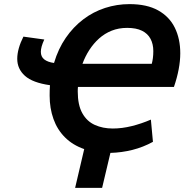

<svg xmlns="http://www.w3.org/2000/svg" viewBox="-20 -728 908 933"><path d="M345 185 389.2 -3.5Q333.2 -23 295.8 -60.5Q258.2 -98 239.8 -149.9Q221.2 -201.8 221.2 -263.5Q221.2 -276.5 221.5 -289.2Q221.8 -302 222.8 -314Q138.5 -326 101.1 -359.6Q63.8 -393.2 63.8 -442.2Q63.8 -466.5 71.5 -493.9Q79.2 -521.2 93.8 -550L195.2 -536Q186.5 -517.2 182.5 -502.5Q178.5 -487.8 178.5 -476.2Q178.5 -452.2 195.2 -439.2Q212 -426.2 242.5 -422Q263 -491 299.6 -544.1Q336.2 -597.2 384.8 -634Q433.2 -670.8 490.6 -689.4Q548 -708 609.2 -708Q693.8 -708 748.5 -677.5Q803.2 -647 829.6 -593.1Q856 -539.2 856 -469.2Q856 -432.2 848.2 -391.1Q840.5 -350 825.2 -305.5H358.8Q358.2 -300.5 358 -294.6Q357.8 -288.8 357.8 -283.8Q357.8 -217.8 380 -178Q402.2 -138.2 440.9 -120.9Q479.5 -103.5 528 -103.5Q573.2 -103.5 620.6 -115.4Q668 -127.2 713.2 -146.8L723.2 -38.8Q676 -12.8 623.6 0.4Q571.2 13.5 516.5 15L476.2 185ZM380.8 -418H717.5Q720.8 -430 722.9 -445.4Q725 -460.8 725 -479.8Q725 -513.8 711.5 -539.2Q698 -564.8 670 -578.6Q642 -592.5 598.2 -592.5Q556.8 -592.5 522.6 -578.9Q488.5 -565.2 461.6 -541.1Q434.8 -517 414.4 -485.6Q394 -454.2 380.8 -418Z"/></svg>

Font: Ubuntu Sans
Style: Italic
Weight: 400
Italic angle: -13.5°
Designer: Dalton Maag Ltd
Foundry: Dalton Maag Ltd
Version: Version 1.006